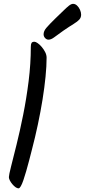

<svg xmlns="http://www.w3.org/2000/svg" viewBox="-20 -1012 449 1016"><path d="M272.9 -914.3Q297.3 -937.2 314.6 -954.5Q331.9 -971.7 344.5 -981.7Q357 -991.6 366.7 -991.6Q378.2 -991.6 387.8 -982.5Q397.4 -973.4 403.4 -960.1Q409.3 -946.8 409.3 -934.3Q409.3 -919.4 399.9 -908.7Q390.4 -898 369.6 -885.3Q348.7 -872.6 315 -849.5Q281.5 -825.4 265.7 -813.8Q249.8 -802.1 236.7 -802.1Q226.6 -802.1 218.7 -810.6Q210.7 -819.1 210.7 -830.6Q210.7 -847.3 225.2 -864.5Q239.6 -881.7 272.9 -914.3ZM148.7 -219.3Q141.3 -190.3 133.7 -161.1Q126.1 -131.9 118.5 -105.7Q110.8 -79.5 103.9 -59Q96.9 -38.5 90.3 -26.9Q83.6 -15.3 78.2 -15.3Q71.1 -15.3 62.4 -21.3Q53.8 -27.4 45.6 -37.1Q37.5 -46.7 32.2 -56.9Q27 -67 27 -74.8Q27 -85.4 38.6 -131.2Q50.3 -177.1 67.7 -247.3Q85.2 -317.5 102.5 -403.7Q119.8 -490 131.5 -582.7Q143.1 -675.4 143.1 -764.7Q143.1 -778.3 146.9 -784.7Q150.6 -791.1 162.4 -791.1Q168.8 -791.1 179.5 -783.6Q190.1 -776.2 200.8 -763.7Q211.4 -751.2 219 -736.4Q226.6 -721.5 226.6 -706.7Q226.6 -662.7 221 -605.9Q215.4 -549.2 205.1 -485Q194.7 -420.8 180.4 -353.3Q166.1 -285.7 148.7 -219.3Z"/></svg>

Font: Kalam Variable Light
Style: Regular
Weight: 300
Designer: Lipi Raval, Jonny Pinhorn
Foundry: Indian Type Foundry
Version: Version 3.000